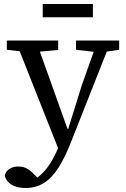

<svg xmlns="http://www.w3.org/2000/svg" viewBox="-20 -694 626 957"><path d="M108 243Q77 243 54.5 234.5Q32 226 19 211Q6 196 4 180Q9 160 27 148Q45 136 70 136Q95 136 113 145.5Q131 155 150 175L178 203L148 212L153 201Q181 182 203 157Q225 132 242.5 100Q260 68 276 31L292 -9L308 -13L388 -270L467 -492H534L338 4Q306 87 272.5 140Q239 193 199 218Q159 243 108 243ZM278 66 57 -492H159L316 -53L338 -43ZM14 -446V-492H270V-445L149 -434H117ZM359 -446V-492H574V-446L493 -434H463ZM193 -608V-674H443V-608Z"/></svg>

Font: Source Serif 4
Style: Regular
Weight: 400
Designer: Frank Grießhammer
Foundry: Adobe Systems Incorporated
Version: Version 4.004;hotconv 1.0.116;makeotfexe 2.5.65601